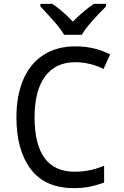

<svg xmlns="http://www.w3.org/2000/svg" viewBox="-20 -964 640 994"><path d="M65 -356Q65 -469 100.5 -552Q136 -635 205 -679.5Q274 -724 370 -724Q471 -724 550 -682L516 -607Q486 -623 446.5 -632.5Q407 -642 370 -642Q268 -642 213.5 -568.5Q159 -495 159 -357Q159 -75 367 -75Q446 -75 519 -106V-19Q478 -4 441.5 3Q405 10 364 10Q213 10 139 -88.5Q65 -187 65 -356ZM189 -931V-944H251Q308 -905 357 -852Q416 -911 466 -944H529V-931Q429 -831 404 -784H312Q295 -813 263.5 -849Q232 -885 189 -931Z"/></svg>

Font: Noto Sans Mono UI
Style: Regular
Weight: 400
Monospace: yes
Designer: Monotype Design team
Foundry: Monotype Imaging Inc.
Version: Version 1.000